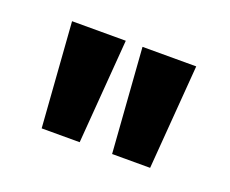

<svg xmlns="http://www.w3.org/2000/svg" viewBox="-51 -775 427 356"><g transform="rotate(20 162.5 -597.0)"><path d="M55 -494H130L146 -700H40ZM194 -494H269L285 -700H179Z"/></g></svg>

Font: Bebas Neue
Style: Bold
Weight: 700
Designer: Ryoichi Tsunekawa
Foundry: Ryoichi Tsunekawa
Version: Version 1.300